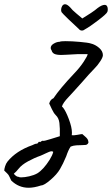

<svg xmlns="http://www.w3.org/2000/svg" viewBox="-110 -586 528 905"><path d="M278 -200 232 -149Q227 -143 213.5 -129Q200 -115 192 -103.5Q184 -92 182 -84L187 -79Q200 -63 214.5 -24.5Q229 14 229 39Q229 48 228 51Q237 53 255 49.5Q273 46 278 46Q282 50 290 56.5Q298 63 302 69Q306 75 306 80L307 84Q307 88 303.5 92Q300 96 295 97Q290 98 278 98Q265 98 250 99Q235 100 223 105Q212 121 202 151Q187 187 172.5 211.5Q158 236 129 261Q98 288 84 288Q51 299 25 299Q-22 299 -57 265Q-67 243 -70 238.5Q-73 234 -90 218Q-90 211 -86 198Q-82 185 -75 176Q-34 125 43 98Q45 97 51.5 94Q58 91 64 91Q67 91 69 87.5Q71 84 73 82.5Q75 81 79 84Q81 83 85.5 79.5Q90 76 96 78Q97 79 128.5 69.5Q160 60 172 56Q173 17 170 -6.5Q167 -30 153 -43Q143 -53 134.5 -71.5Q126 -90 122 -98Q127 -117 142 -123Q172 -168 239 -239Q266 -267 284.5 -295Q303 -323 303 -331Q256 -332 204 -328Q194 -327 179 -327Q157 -327 146.5 -332Q136 -337 133 -349Q129 -354 129 -360Q129 -372 143.5 -380.5Q158 -389 171 -389Q176 -392 199 -392Q228 -392 267 -388.5Q306 -385 318 -381Q339 -376 357 -360.5Q375 -345 375 -326Q375 -316 362.5 -297Q350 -278 338 -266Q307 -234 278 -200ZM141 130Q138 127 133 127Q125 127 103 138Q99 140 93.5 142.5Q88 145 81 148Q52 158 22 174.5Q-8 191 -22 209Q-34 224 -45 233Q-33 248 -20 248Q-20 250 -10 250Q6 250 28 245Q50 240 66 231Q95 213 124 167Q137 146 141 130ZM276 -442Q267 -442 261 -450Q244 -465 213.5 -494.5Q183 -524 180 -529Q178 -535 178 -539Q178 -549 183 -557.5Q188 -566 197 -566Q207 -566 222 -550Q229 -540 250 -522.5Q271 -505 278 -499Q298 -511 319 -525Q340 -539 350 -548Q370 -563 383 -563Q391 -563 394.5 -557Q398 -551 398 -543Q398 -534 396 -530Q393 -521 353 -490.5Q313 -460 291 -448Q284 -442 276 -442Z"/></svg>

Font: Caveat
Style: Regular
Weight: 400
Designer: Pablo Impallari
Foundry: Pablo Impallari
Version: Version 1.500; ttfautohint (v1.6)